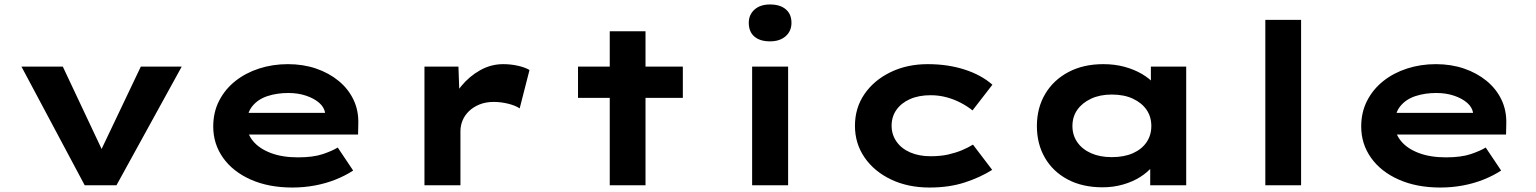

<svg xmlns="http://www.w3.org/2000/svg" viewBox="-20 -829 6874 859"><path d="M359 0 76 -531H261L457 -115L410 -111L610 -531H793L501 0Z M1288 10Q1182 10 1102 -25.5Q1022 -61 978 -123Q934 -185 934 -263Q934 -327 960.5 -378.5Q987 -430 1033 -466.5Q1079 -503 1139.5 -522.5Q1200 -542 1268 -542Q1336 -542 1393.5 -522.5Q1451 -503 1494.5 -467.5Q1538 -432 1561.5 -383Q1585 -334 1583 -274L1582 -227H1047L1024 -324H1452L1435 -302V-322Q1431 -349 1408 -369Q1385 -389 1349 -401Q1313 -413 1270 -413Q1219 -413 1176.5 -399Q1134 -385 1109 -354Q1084 -323 1084 -275Q1084 -232 1112 -198Q1140 -164 1191.5 -144.5Q1243 -125 1313 -125Q1381 -125 1424 -139.5Q1467 -154 1491 -169L1560 -66Q1525 -43 1481 -25.5Q1437 -8 1388 1Q1339 10 1288 10Z M1879 0V-531H2031L2038 -337L1992 -343Q2007 -399 2043.5 -443.5Q2080 -488 2128.5 -515Q2177 -542 2231 -542Q2265 -542 2296.5 -535Q2328 -528 2349 -516L2305 -344Q2286 -357 2253.5 -365Q2221 -373 2189 -373Q2153 -373 2125 -361.5Q2097 -350 2078 -331.5Q2059 -313 2049.5 -290Q2040 -267 2040 -242V0Z M2708 0V-689H2868V0ZM2566 -391V-531H3035V-391Z M3345 0V-531H3506V0ZM3425 -644Q3380 -644 3355 -665.5Q3330 -687 3330 -727Q3330 -763 3355.5 -786Q3381 -809 3425 -809Q3470 -809 3495.5 -787.5Q3521 -766 3521 -727Q3521 -690 3495 -667Q3469 -644 3425 -644Z M4139 10Q4042 10 3966.5 -26Q3891 -62 3848 -124.5Q3805 -187 3805 -266Q3805 -346 3847.5 -408Q3890 -470 3964 -506Q4038 -542 4131 -542Q4220 -542 4295 -518Q4370 -494 4420 -450L4331 -335Q4309 -353 4278.5 -369Q4248 -385 4214 -394Q4180 -403 4144 -403Q4090 -403 4051 -385.5Q4012 -368 3990.5 -337.5Q3969 -307 3969 -266Q3969 -227 3991 -195.5Q4013 -164 4052.5 -147Q4092 -130 4143 -130Q4189 -130 4223.5 -138Q4258 -146 4285 -157.5Q4312 -169 4333 -182L4419 -69Q4365 -35 4295.5 -12.5Q4226 10 4139 10Z M4913 9Q4823 9 4757 -26Q4691 -61 4655 -123Q4619 -185 4619 -265Q4619 -346 4656 -408.5Q4693 -471 4760 -506.5Q4827 -542 4916 -542Q4968 -542 5011.5 -530Q5055 -518 5089 -498Q5123 -478 5143 -455Q5163 -432 5168 -409L5129 -405V-531H5287V0H5126V-144L5159 -133Q5156 -108 5135 -83Q5114 -58 5081 -37Q5048 -16 5004.5 -3.5Q4961 9 4913 9ZM4954 -126Q5009 -126 5048.5 -143.5Q5088 -161 5109.5 -192.5Q5131 -224 5131 -265Q5131 -307 5109.5 -338Q5088 -369 5048.5 -387.5Q5009 -406 4954 -406Q4901 -406 4861.5 -387.5Q4822 -369 4800 -338Q4778 -307 4778 -265Q4778 -224 4800 -192.5Q4822 -161 4861.5 -143.5Q4901 -126 4954 -126Z M5641 0V-740H5801V0Z M6424 10Q6318 10 6238 -25.5Q6158 -61 6114 -123Q6070 -185 6070 -263Q6070 -327 6096.5 -378.5Q6123 -430 6169 -466.5Q6215 -503 6275.5 -522.5Q6336 -542 6404 -542Q6472 -542 6529.5 -522.5Q6587 -503 6630.5 -467.5Q6674 -432 6697.5 -383Q6721 -334 6719 -274L6718 -227H6183L6160 -324H6588L6571 -302V-322Q6567 -349 6544 -369Q6521 -389 6485 -401Q6449 -413 6406 -413Q6355 -413 6312.5 -399Q6270 -385 6245 -354Q6220 -323 6220 -275Q6220 -232 6248 -198Q6276 -164 6327.5 -144.5Q6379 -125 6449 -125Q6517 -125 6560 -139.5Q6603 -154 6627 -169L6696 -66Q6661 -43 6617 -25.5Q6573 -8 6524 1Q6475 10 6424 10Z"/></svg>

Font: Lexend Tera
Style: Bold
Weight: 700
Designer: Bonnie Shaver-Troup, Thomas Jockin
Foundry: Lexend
Version: Version 1.007